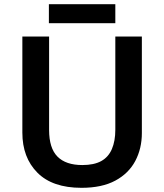

<svg xmlns="http://www.w3.org/2000/svg" viewBox="-20 -889 787 919"><path d="M659 -252Q659 -178 627.5 -118.5Q596 -59 532 -24.5Q468 10 370 10Q231 10 159 -62.5Q87 -135 87 -254V-714H215V-267Q215 -180 255 -139.5Q295 -99 374 -99Q430 -99 464.5 -118Q499 -137 515.5 -175.5Q532 -214 532 -268V-714H659ZM532 -869V-778H214V-869Z"/></svg>

Font: Noto Sans Armenian SemiBold
Style: Regular
Weight: 600
Designer: Monotype Design Team
Foundry: Monotype Imaging Inc.
Version: Version 2.007